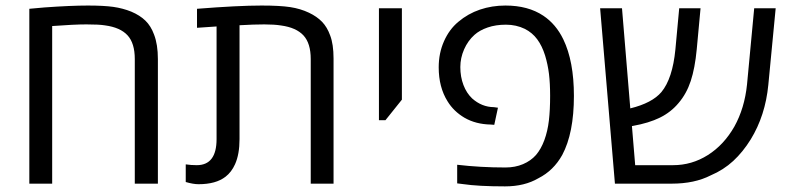

<svg xmlns="http://www.w3.org/2000/svg" viewBox="-20 -660 2844 690"><path d="M140.1 -633.3Q234.4 -640.1 295.9 -640.1Q352.5 -640.1 387 -635.3Q421.4 -630.4 451.7 -618.2Q482.9 -605 502.7 -585.7Q522.5 -566.4 533.7 -535.6Q547.4 -500 547.4 -447.8V0H464.4V-447.8Q464.4 -504.9 438.2 -533.2Q412.1 -561.5 357.4 -568.8Q336.4 -572.3 290.5 -572.3Q246.1 -572.3 167.5 -566.4V0H85.4V-628.4Z M647.5 -5.9V-69.3Q666.5 -66.4 687 -66.4Q758.3 -66.4 758.3 -160.2V-564.9L688 -560.1V-628.4Q835.9 -640.1 919.9 -640.1Q985.8 -640.1 1022.7 -634.5Q1059.6 -628.9 1090.3 -614.3Q1119.1 -600.6 1137.5 -581.5Q1155.8 -562.5 1166.5 -532.7Q1178.7 -501 1178.7 -449.7V0H1096.7V-447.8Q1096.7 -504.4 1070.6 -532.7Q1044.4 -561 990.2 -568.4Q965.8 -572.3 929.7 -572.3Q893.1 -572.3 840.8 -569.3V-160.2Q840.8 -105.5 824.7 -69.8Q812 -41.5 790.5 -24.9Q755.9 2 693.4 2Q674.3 2 647.5 -5.9Z M1341.8 -630.4H1424.3V-301.8L1365.2 -228H1341.8Z M1643.1 1.5 1623 -1V-67.9Q1706.5 -58.1 1796.4 -58.1Q1831.5 -58.1 1859.6 -70.1Q1887.7 -82 1906.2 -103Q1924.3 -124 1936.3 -156.5Q1948.2 -189 1952.6 -227.1Q1957 -264.6 1957 -315.4Q1957 -360.4 1952.9 -394.3Q1948.7 -428.2 1939 -460.4Q1928.2 -495.1 1910.6 -518.8Q1893.1 -542.5 1866.2 -556.2Q1835 -571.3 1798.3 -571.3Q1761.7 -571.3 1732.7 -561.3Q1703.6 -551.3 1685.1 -534.7Q1661.6 -513.7 1647.9 -482.7Q1634.3 -451.7 1634.3 -418.9Q1634.3 -383.8 1645.5 -354.5Q1656.7 -325.2 1676.8 -306.2Q1711.4 -275.4 1754.9 -274.9L1769.5 -272.9L1756.3 -211.4L1743.7 -212.4Q1689.9 -213.4 1649.4 -236.8Q1610.4 -259.8 1588.4 -295.9Q1556.6 -346.7 1556.6 -418Q1556.6 -469.2 1575.7 -512Q1594.7 -554.7 1627 -581.5Q1661.6 -610.8 1704.8 -625.5Q1748 -640.1 1796.4 -640.1Q1877.9 -640.1 1932.6 -603.5Q1978 -573.2 2004.4 -518.6Q2042.5 -439.9 2042.5 -315.4Q2042.5 -181.6 2000.5 -103Q1969.2 -46.9 1915 -19.5Q1865.2 9.8 1794.9 9.8Q1698.7 9.8 1643.1 1.5Z M2136.7 -630.4H2215.3L2245.1 -270.5Q2323.2 -289.6 2356.9 -329.1Q2397 -377.4 2407.2 -482.4L2420.9 -630.4H2497.6L2483.9 -482.9Q2477.5 -415 2462.4 -369.1Q2447.3 -323.2 2418.5 -289.6Q2391.1 -256.8 2351.6 -237.3Q2312 -217.8 2254.4 -207.5L2251 -207L2262.7 -66.4H2398.9Q2466.3 -66.4 2523.9 -102.8Q2581.5 -139.2 2619.1 -205.1Q2655.8 -271 2664.6 -356.4L2690.4 -630.4H2767.6L2741.2 -355.5Q2730.5 -244.6 2677.7 -158.7Q2649.9 -113.8 2615 -81.5Q2580.1 -49.3 2534.2 -29.8Q2476.1 0 2394 0H2189.9Z"/></svg>

Font: Viking Open Sans
Style: Regular
Weight: 400
Foundry: Ascender Corporation
Version: Version 2.001